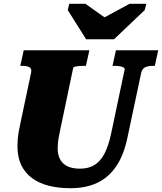

<svg xmlns="http://www.w3.org/2000/svg" viewBox="-20 -975 854 1012"><path d="M434 -768H581L743 -922L751 -955H663L482 -857L570 -856L430 -955H345L337 -922ZM301 -308Q295 -280 291 -259Q287 -238 285.5 -222.5Q284 -207 284 -193Q284 -167 291.5 -147Q299 -127 313.5 -113.5Q328 -100 350 -93Q372 -86 402 -86Q446 -86 477.5 -105Q509 -124 530.5 -165Q552 -206 566 -272L637 -609Q639 -615 631 -619.5Q623 -624 610 -626Q597 -628 584 -628H573L591 -710H814L796 -628H786Q762 -628 745.5 -620.5Q729 -613 724 -590L652 -251Q633 -158 592.5 -98.5Q552 -39 492 -11Q432 17 352 17Q287 17 235 3.5Q183 -10 146.5 -38Q110 -66 91 -107Q72 -148 72 -205Q72 -222 73.5 -240.5Q75 -259 79 -282.5Q83 -306 90 -337L144 -592Q147 -607 141.5 -614.5Q136 -622 124.5 -625Q113 -628 97 -628H87L105 -710H451L433 -628H422Q411 -628 398 -627Q385 -626 376 -624Q367 -622 366 -618Z"/></svg>

Font: Roboto Serif 20pt ExtraBold
Style: Italic
Weight: 800
Italic angle: -10°
Version: Version 1.007